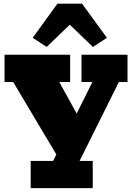

<svg xmlns="http://www.w3.org/2000/svg" viewBox="-20 -818 730 1033"><path d="M145 194.3V47.9H265.6L283.2 13.2L50.8 -377H4.4V-523.4H357.4V-377H298.8L392.6 -207L477.1 -377H418.5V-523.4H666V-377H619.6L408.2 47.9H479V194.3ZM231 -565.4 155.8 -614.7 289.1 -798.3H421.4L555.2 -614.7L480 -565.4L355.5 -685.1Z"/></svg>

Font: Bevan
Style: Regular
Weight: 400
Designer: Vernon Adams
Foundry: Vernon Adams
Version: Version 2.100; ttfautohint (v1.8.3)